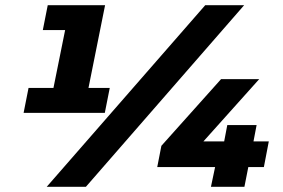

<svg xmlns="http://www.w3.org/2000/svg" viewBox="-20 -720 1090 740"><path d="M71 -285 90 -381H186L231 -604H145L164 -700H385L321 -381H403L384 -285ZM160 0 771 -700H921L311 0ZM586 -76 602 -158 832 -415H979L764 -175H844L856 -238H969L957 -175H1016L997 -76H937L922 0H793L809 -76Z"/></svg>

Font: Montserrat ExtraBold
Style: Italic
Weight: 800
Italic angle: -11.3°
Designer: Julieta Ulanovsky
Foundry: Julieta Ulanovsky
Version: Version 9.000; ttfautohint (v1.8.4.7-5d5b)